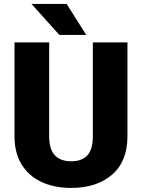

<svg xmlns="http://www.w3.org/2000/svg" viewBox="-20 -921 705 951"><path d="M439.9 -710.9H611.3V-246.6Q611.3 -121.6 535.2 -55.9Q459 9.8 332.5 9.8Q249 9.8 185.8 -19.5Q122.6 -48.8 87.2 -106.2Q51.8 -163.6 51.8 -246.6V-710.9H223.6V-246.6Q223.6 -180.7 252 -151.4Q280.3 -122.1 332.5 -122.1Q385.3 -122.1 412.6 -151.4Q439.9 -180.7 439.9 -246.6ZM310.1 -901.4 407.2 -748H273.9L136.2 -901.4Z"/></svg>

Font: Vazirmatn RD UI Black
Style: Regular
Weight: 900
Designer: Saber Rastikerdar
Foundry: Saber Rastikerdar
Version: Version 33.003